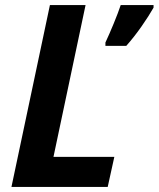

<svg xmlns="http://www.w3.org/2000/svg" viewBox="-20 -734 623 754"><path d="M176 -714H316L190 -118H429L403 0H25ZM394 -567Q409 -599 426.5 -641.5Q444 -684 454 -714H583V-704Q565 -672 536 -630.5Q507 -589 476 -554H394Z"/></svg>

Font: Noto Sans Display
Style: Bold Italic
Weight: 700
Italic angle: -12°
Designer: Monotype Design team
Foundry: Monotype Imaging Inc.
Version: Version 1.000